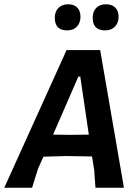

<svg xmlns="http://www.w3.org/2000/svg" viewBox="-31 -877 646 897"><path d="M288 -857Q315 -857 330 -841.5Q345 -826 345 -799Q345 -770 328 -752.5Q311 -735 283 -735Q225 -735 225 -794Q225 -823 242 -840Q259 -857 288 -857ZM464 -857Q492 -857 507.5 -841.5Q523 -826 523 -799Q523 -770 506 -752.5Q489 -735 460 -735Q402 -735 402 -794Q402 -823 418.5 -840Q435 -857 464 -857ZM437 -643 548 0H415L409 -83L399 -146L279 -148L172 -145L147 -90L119 0H-11L280 -643ZM335 -519 217 -248 300 -247 384 -248 344 -519Z"/></svg>

Font: Alegreya Sans SC
Style: Bold Italic
Weight: 700
Italic angle: -7°
Designer: Juan Pablo del Peral
Foundry: Huerta Tipografica
Version: Version 2.007